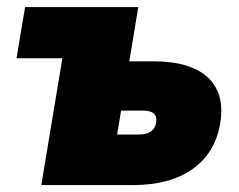

<svg xmlns="http://www.w3.org/2000/svg" viewBox="-20 -536 693 556"><path d="M27.8 -367.2 52.7 -515.6H380.4L354.5 -358.4H423.8Q531.7 -358.4 581.8 -311.8Q631.8 -265.1 617.7 -179.2Q603.5 -93.3 537.8 -46.6Q472.2 0 364.3 0H99.6L160.6 -367.2ZM330.6 -215.8 319.3 -146.5H382.3Q426.8 -146.5 432.1 -181.2Q438 -215.8 393.6 -215.8Z"/></svg>

Font: Inter Display Black
Style: Italic
Weight: 900
Italic angle: -9.39999°
Designer: Rasmus Andersson
Foundry: rsms
Version: Version 4.000;git-a52131595